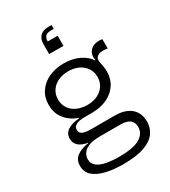

<svg xmlns="http://www.w3.org/2000/svg" viewBox="-240 -914 1106 1250"><g transform="rotate(-30 313.0 -288.5)"><path d="M308 221Q238 221 181.2 207.8Q124.5 194.5 91 166Q57.5 137.5 57.5 90.5Q57.5 43.5 91.2 19.2Q125 -5 178.5 -12.5V-21L267.5 -12.5Q212 -12.5 180.5 0.8Q149 14 136 34.8Q123 55.5 123 77.5Q123 111.5 148 130.5Q173 149.5 215.2 157.5Q257.5 165.5 310 165.5Q415.5 165.5 464.2 137.2Q513 109 513 58.5Q513 -12.5 421 -12.5H217Q157 -12.5 122.8 -34.2Q88.5 -56 88.5 -97Q88.5 -136 119.5 -156.8Q150.5 -177.5 208 -182V-197L299 -171H244.5Q201.5 -171 179 -159.2Q156.5 -147.5 156.5 -123.5Q156.5 -101 177.2 -91.2Q198 -81.5 240 -81.5H419Q470.5 -81.5 506.8 -64.8Q543 -48 561.8 -17Q580.5 14 580.5 57Q580.5 103 554.5 140.2Q528.5 177.5 468.8 199.2Q409 221 308 221ZM299 -171Q235.5 -171 186 -194Q136.5 -217 108 -258.5Q79.5 -300 79.5 -356Q79.5 -412 107.8 -453.8Q136 -495.5 185.2 -518.8Q234.5 -542 299 -542Q364.5 -542 414.8 -517.5Q465 -493 491.5 -449.5Q504.5 -429.5 510.8 -406.2Q517 -383 517 -356Q517 -300 489 -258.5Q461 -217 411.8 -194Q362.5 -171 299 -171ZM299 -230Q341.5 -230 374.8 -245.5Q408 -261 427.2 -289.5Q446.5 -318 446.5 -356Q446.5 -394 427.2 -422.8Q408 -451.5 374.8 -467.2Q341.5 -483 299 -483Q255.5 -483 222 -467.2Q188.5 -451.5 169.2 -422.8Q150 -394 150 -356Q150 -318 169.2 -289.5Q188.5 -261 222.2 -245.5Q256 -230 299 -230ZM517 -356 492 -414.5 470 -450.5 490 -458.5Q488.5 -463.5 487.8 -468.8Q487 -474 487 -480Q487 -501 497 -518Q507 -535 526 -545Q545 -555 572.5 -555Q579.5 -555 585.2 -554.5Q591 -554 596.5 -552.5V-483Q587 -484.5 579 -485.2Q571 -486 563 -486Q542 -486 529.2 -480Q516.5 -474 511 -464.8Q505.5 -455.5 505.5 -444.5Q505.5 -434 508.5 -421.8Q511.5 -409.5 514.2 -393.5Q517 -377.5 517 -356ZM355.5 -641.5H248V-696.5L276 -717.5H355.5ZM281 -651.5H248V-716Q248 -755 269.8 -776.5Q291.5 -798 334 -798H356V-769H334Q306 -769 293.5 -756.5Q281 -744 281 -717.5Z"/></g></svg>

Font: Hepta Slab
Style: Regular
Weight: 400
Designer: Michael LaGattuta
Foundry: Michael LaGattuta
Version: Version 1.100